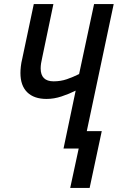

<svg xmlns="http://www.w3.org/2000/svg" viewBox="-20 -734 585 949"><path d="M327 195 369 0H294L354 -286Q322 -270 284.5 -257.5Q247 -245 210 -245Q148 -245 114.5 -278Q81 -311 81 -373Q81 -387 83 -405.5Q85 -424 90 -444L147 -714H244L189 -451Q181 -418 181 -396Q181 -332 245 -332Q280 -332 310.5 -342.5Q341 -353 371 -368L445 -714H542L409 -86H483L423 195Z"/></svg>

Font: Noto Sans Condensed Medium
Style: Italic
Weight: 500
Width: 3
Italic angle: -12°
Designer: Monotype Design Team
Foundry: Monotype Imaging Inc.
Version: Version 2.013; ttfautohint (v1.8.4.7-5d5b)